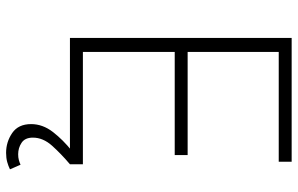

<svg xmlns="http://www.w3.org/2000/svg" viewBox="-194 -574 977 630"><g transform="rotate(90 295.0 -259.5)"><path d="M105 0V-727.5H511.2V-685.1H150.9V-386.2H489.3V-343.8H150.9V-42.5H519.5V0ZM481.9 209.5Q446.3 209.5 417 189.5Q387.7 169.4 387.7 127.4Q387.7 89.4 413.6 55.9Q439.5 22.5 475.6 -6.3L519.5 0Q484.9 29.3 458.5 58.8Q432.1 88.4 432.1 121.6Q432.1 147.5 449 158.7Q465.8 169.9 486.8 169.9Q497.1 169.9 505.4 167.7Q513.7 165.5 521 162.1L536.1 196.8Q525.4 202.1 512.2 205.8Q499 209.5 481.9 209.5Z"/></g></svg>

Font: Inter ExtraLight
Style: Regular
Weight: 250
Designer: Rasmus Andersson
Foundry: rsms
Version: Version 4.001;git-66647c0bb